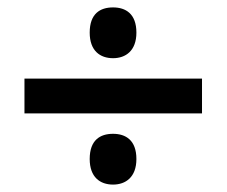

<svg xmlns="http://www.w3.org/2000/svg" viewBox="-20 -695 612 518"><path d="M285 -538C319 -538 348 -558 348 -607C348 -658 319 -675 285 -675C250 -675 222 -658 222 -607C222 -558 250 -538 285 -538ZM46 -389H525V-483H46ZM285 -197C319 -197 348 -217 348 -266C348 -317 319 -334 285 -334C250 -334 222 -317 222 -266C222 -217 250 -197 285 -197Z"/></svg>

Font: Noto Sans Kannada UI SemiBold
Style: Regular
Weight: 600
Designer: Jelle Bosma - Monotype Design Team
Foundry: Monotype Imaging Inc.
Version: Version 2.005